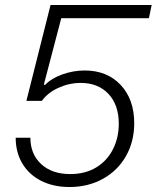

<svg xmlns="http://www.w3.org/2000/svg" viewBox="-20 -741 629 771"><path d="M43 -188H102Q102 -122 145.5 -82Q189 -42 262 -42Q322 -42 366 -68.5Q410 -95 433.5 -141.5Q457 -188 457 -244Q457 -320 415.5 -364Q374 -408 304 -408Q258 -408 215 -388.5Q172 -369 148 -336H86L183 -721H589L578 -668H226L156 -401L161 -400Q187 -427 231 -442.5Q275 -458 320 -458Q410 -458 464.5 -400Q519 -342 519 -246Q519 -173 486 -114.5Q453 -56 393.5 -23Q334 10 259 10Q195 10 146 -14.5Q97 -39 70 -84Q43 -129 43 -188Z"/></svg>

Font: Mona Sans Light
Style: Italic
Weight: 300
Italic angle: -11.7°
Designer: Deni Anggara
Foundry: GitHub
Version: Version 2.000